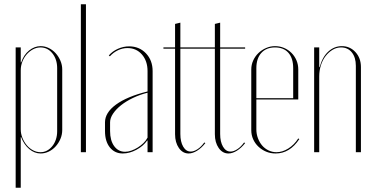

<svg xmlns="http://www.w3.org/2000/svg" viewBox="-20 -719 1770 907"><path d="M54 -495H78V-424H80Q92 -460 117.5 -480.5Q143 -501 172 -501Q192 -501 210.5 -492Q229 -483 243 -467.5Q257 -452 265.5 -432Q274 -412 274 -391V-105Q274 -83 265.5 -63Q257 -43 243 -27.5Q229 -12 210.5 -3Q192 6 172 6Q143 6 118 -15Q93 -36 80 -71H78V168H54ZM78 -108Q78 -87 86 -67.5Q94 -48 106.5 -33Q119 -18 136 -9Q153 0 171 0Q188 0 202 -7.5Q216 -15 227 -28.5Q238 -42 244 -60Q250 -78 250 -99V-397Q250 -439 227.5 -467Q205 -495 171 -495Q153 -495 136 -486Q119 -477 106 -462Q93 -447 85.5 -427.5Q78 -408 78 -387Z M362 -699H386V0H362Z M476 -141Q476 -187 528 -225Q580 -263 677 -287V-383Q677 -431 650.5 -461.5Q624 -492 582 -492Q559 -492 537 -481.5Q515 -471 499 -453L494 -457Q511 -477 537 -488.5Q563 -500 590 -500Q638 -500 669.5 -467Q701 -434 701 -383V0H677V-55H675Q657 -29 624.5 -11.5Q592 6 560 6Q522 6 499 -22.5Q476 -51 476 -100ZM571 -2Q585 -2 600.5 -7.5Q616 -13 630.5 -22Q645 -31 657.5 -43Q670 -55 677 -69V-281Q641 -272 608.5 -256.5Q576 -241 552 -222Q528 -203 514 -182Q500 -161 500 -141V-100Q500 -55 519.5 -28.5Q539 -2 571 -2Z M871 6Q843 6 825 -20Q807 -46 807 -85V-489H752V-495H807V-606L832 -612V-495H950V-489H832V-86Q832 -49 845.5 -26Q859 -3 881 -3Q896 -3 913.5 -14.5Q931 -26 945 -46L950 -43Q932 -20 911 -7Q890 6 871 6Z M1059 6Q1031 6 1013 -20Q995 -46 995 -85V-489H940V-495H995V-606L1020 -612V-495H1138V-489H1020V-86Q1020 -49 1033.5 -26Q1047 -3 1069 -3Q1084 -3 1101.5 -14.5Q1119 -26 1133 -46L1138 -43Q1120 -20 1099 -7Q1078 6 1059 6Z M1167 -391Q1167 -413 1176 -433Q1185 -453 1200.5 -468Q1216 -483 1236.5 -492Q1257 -501 1279 -501Q1302 -501 1322 -492.5Q1342 -484 1357 -469Q1372 -454 1380.5 -434Q1389 -414 1389 -391V-249H1191V-108Q1191 -86 1198.5 -66Q1206 -46 1218.5 -31.5Q1231 -17 1248.5 -8.5Q1266 0 1286 0Q1314 0 1342 -17.5Q1370 -35 1389 -65L1394 -62Q1349 6 1282 6Q1258 6 1237.5 -2.5Q1217 -11 1201 -26Q1185 -41 1176 -61Q1167 -81 1167 -104ZM1365 -255V-397Q1365 -444 1342.5 -469.5Q1320 -495 1279 -495Q1238 -495 1214.5 -469Q1191 -443 1191 -397V-255Z M1490 -402Q1503 -450 1531 -475.5Q1559 -501 1595 -501Q1633 -501 1659 -473Q1685 -445 1685 -402V0H1661V-408Q1661 -448 1642 -471.5Q1623 -495 1591 -495Q1570 -495 1551.5 -484Q1533 -473 1518.5 -454.5Q1504 -436 1496 -411Q1488 -386 1488 -358V0H1464V-495H1488V-402Z"/></svg>

Font: Moniqa Thin Display
Style: Regular
Weight: 100
Designer: Rajesh Rajput
Foundry: Rajesh Rajput
Version: Version 1.000